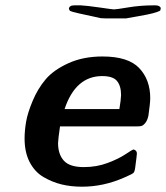

<svg xmlns="http://www.w3.org/2000/svg" viewBox="-20 -686 620 717"><path d="M71.8 -168.9Q71.8 -197.8 77.4 -231Q83 -264.2 102.1 -309.6Q121.1 -355 150.6 -389.9Q180.2 -424.8 235.6 -450Q291 -475.1 362.8 -475.1Q459 -475.1 500 -431.6Q541 -388.2 541 -319.8Q541 -300.8 534.2 -253.9Q530.3 -235.8 522.2 -226.3Q514.2 -216.8 507.1 -215.3Q500 -213.9 487.8 -213.9H204.1Q197.3 -167 196.8 -151.9Q196.8 -109.9 218.5 -85.9Q240.2 -62 293 -62Q340.8 -62 381.8 -77.4Q422.9 -92.8 448.5 -109.9Q474.1 -127 478 -127.9Q491.2 -125 491.2 -112.8Q491.2 -107.9 484.9 -60.1Q482.9 -43.9 477.5 -39.6Q472.2 -35.2 443.8 -22.9Q366.7 11.2 286.1 11.2Q245.1 11.2 210 2.7Q174.8 -5.9 142.3 -24.9Q109.9 -43.9 90.8 -80.6Q71.8 -117.2 71.8 -168.9ZM221.2 -278.8H425.8Q431.6 -313 432.1 -331.1Q432.1 -365.2 417 -383.5Q401.9 -401.9 361.8 -401.9Q262.2 -401.9 221.2 -278.8ZM237.3 -652.8Q238.3 -666 257.3 -666H282.2Q303.2 -665 352.1 -658Q400.9 -650.9 405.3 -650.9Q414.1 -650.9 459 -658.4Q503.9 -666 553.2 -666H560.1Q575.2 -666 580.1 -657.2V-653.8Q579.1 -647.9 578.1 -646.5Q577.1 -645 564.7 -640.6Q552.2 -636.2 527.1 -631.1Q502 -626 450.2 -617.2H376L356 -618.2Q247.1 -641.1 242.2 -645Q239.3 -647 237.3 -652.8Z"/></svg>

Font: CMU Sans Serif
Style: BoldOblique
Weight: 700
Italic angle: -12°
Version: Version 0.7.0